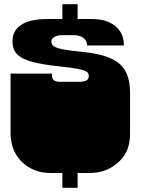

<svg xmlns="http://www.w3.org/2000/svg" viewBox="-20 -812 665 908"><path d="M35 -135Q33 -146 31.5 -157Q30 -168 30 -178V-180Q30 -190 30 -194.5Q30 -199 30 -209V-260Q30 -269 30 -273.5Q30 -278 30 -282.5Q30 -287 30 -296V-297Q30 -310 30 -316Q30 -322 30 -334V-464H225Q225 -442 233.5 -433.5Q242 -425 265 -425H352Q378 -425 389 -431.5Q400 -438 400 -454Q400 -466 389.5 -473Q379 -480 349.5 -486Q320 -492 262 -498Q175 -507 127 -521Q79 -535 59 -557.5Q39 -580 39 -616Q39 -668 81 -695Q123 -722 204 -722H415Q485 -722 525.5 -688.5Q566 -655 566 -597H392Q392 -619 374.5 -632.5Q357 -646 325 -646H279Q252 -646 237.5 -637.5Q223 -629 223 -616Q223 -602 234.5 -593.5Q246 -585 276.5 -579Q307 -573 366 -567Q450 -559 499.5 -538Q549 -517 572 -477.5Q595 -438 595 -373V-334Q595 -321 595 -315Q595 -309 595 -297V-296Q595 -287 595 -282.5Q595 -278 595 -273.5Q595 -269 595 -260V-209Q595 -199 595 -194.5Q595 -190 595 -180V-178Q595 -168 594 -157Q593 -146 591 -135Q580 -75 527.5 -34.5Q475 6 406 6H219Q149 6 99 -33Q49 -72 35 -135ZM275 -71H347V76H275ZM275 -792H347V-679H275Z"/></svg>

Font: Danfo
Style: Regular
Weight: 400
Version: Version 1.000;Glyphs 3.2 (3236)